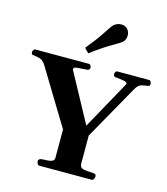

<svg xmlns="http://www.w3.org/2000/svg" viewBox="-156 -1089 1042 1196"><g transform="rotate(15 365.5 -491.0)"><path d="M210 0Q201.7 0 197.5 -9.8Q193.4 -19.5 193.4 -24.9Q193.4 -40.5 214.4 -43Q231 -44.4 249.5 -44.9Q268.1 -45.4 281.5 -51.3Q294.9 -57.1 294.9 -74.2V-256.3L78.6 -612.3Q60.5 -641.6 39.8 -647.2Q19 -652.8 1 -654.8Q-9.3 -655.8 -12.9 -658.9Q-16.6 -662.1 -16.6 -672.9Q-16.6 -678.2 -12.2 -685.5Q-7.8 -692.9 0 -692.9H344.1Q352.5 -692.9 356.7 -685.5Q360.8 -678.2 360.8 -672.9Q360.8 -656.7 344.7 -654.8Q297.4 -652.3 277.3 -649.9Q257.3 -647.5 257.3 -635.3Q257.3 -631.8 261.7 -624.8Q266.1 -617.7 266.6 -616.2L437 -301.8L420.9 -302.2L598.6 -623.5Q602.5 -630.9 602.5 -634.2Q602.5 -643.6 583 -647.7Q563.5 -651.9 528.8 -654.8Q512.7 -656.2 512.7 -672.7Q512.7 -678.2 516.8 -685.5Q521 -692.9 529.3 -692.9H731.9Q740.2 -692.9 744.4 -685.5Q748.5 -678.2 748.5 -672.9Q748.5 -662.1 744.9 -658.9Q741.2 -655.8 731 -654.8Q712.9 -652.8 693.4 -647.5Q673.8 -642.1 657.2 -612.3L459.5 -261.2V-80.6Q459.5 -59.6 473.6 -52.5Q487.8 -45.4 507.6 -44.9Q527.3 -44.4 543.5 -43Q553.7 -42 559.8 -39.1Q565.9 -36.1 565.9 -24.9Q565.9 -19.5 561.8 -9.8Q557.6 0 549.3 0ZM323.7 -754.9 296.4 -783.2Q353 -852.5 386 -903.3Q418.9 -954.1 430.2 -964.8Q438 -972.2 450.9 -977.3Q463.9 -982.4 477.5 -982.4Q501.5 -982.4 517.1 -966.3Q525.4 -957.5 529.1 -947Q532.7 -936.5 532.7 -925.3Q532.7 -912.6 528.3 -901.1Q523.9 -889.6 516.6 -882.8Q505.4 -872.1 451.9 -841.6Q398.4 -811 323.7 -754.9Z"/></g></svg>

Font: Gelasio
Style: Regular
Weight: 400
Designer: Eben Sorkin
Foundry: Eben Sorkin
Version: Version 1.008